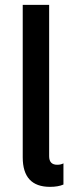

<svg xmlns="http://www.w3.org/2000/svg" viewBox="-20 -747 300 772"><path d="M181.1 4.3Q71.4 4.3 71.4 -114.3V-727.3H177.6V-119Q177.6 -84.5 210.2 -84.5Q224.8 -84.5 235.1 -90.2V-5Q213.8 4.3 181.1 4.3Z"/></svg>

Font: TID UI Medium
Style: Regular
Weight: 500
Designer: The TID Project Authors
Foundry: Bakken & Bæck
Version: Version 1.001;hotconv 1.0.109;makeotfexe 2.5.65596